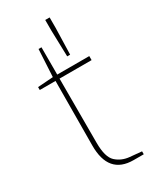

<svg xmlns="http://www.w3.org/2000/svg" viewBox="-200 -845 749 908"><g transform="rotate(-30 175.0 -391.5)"><path d="M111 -158 113 -509H27V-525L111 -531L119 -680H135V-531H310V-509H135V-158Q135 -80 164.5 -53Q194 -26 237 -22L301 -16V0H246Q110 0 111 -158ZM215 -726V-783H239V-726L235 -582H219Z"/></g></svg>

Font: Exo Thin
Style: Regular
Weight: 250
Designer: Natanael Gama
Foundry: Natanael Gama
Version: Version 1.500; ttfautohint (v1.6)